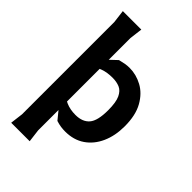

<svg xmlns="http://www.w3.org/2000/svg" viewBox="-271 -830 1131 1131"><g transform="rotate(45 294.5 -265.0)"><path d="M314 12Q296 12 278 9.5Q260 7 238 0L121 -143V-193Q132 -174 153.5 -152Q175 -130 209 -115Q243 -100 288 -100Q346 -100 375.5 -134Q405 -168 405 -256Q405 -322 389.5 -355Q374 -388 348 -399Q322 -410 288 -410Q243 -410 210 -398Q177 -386 154.5 -369.5Q132 -353 117 -337V-393L241 -510Q265 -516 282.5 -519Q300 -522 318 -522Q373 -522 424 -494.5Q475 -467 508 -408.5Q541 -350 541 -258Q541 -179 513.5 -118Q486 -57 435.5 -22.5Q385 12 314 12ZM53 200 63 120V-650L53 -730H207L197 -650V120L207 200Z"/></g></svg>

Font: AR One Sans
Style: Bold
Weight: 700
Designer: Niteesh Yadav
Foundry: Niteesh Yadav
Version: Version 1.001;gftools[0.9.33]